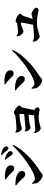

<svg xmlns="http://www.w3.org/2000/svg" viewBox="1526 -2388 909 4000"><g transform="rotate(-90 1980.0 -387.5)"><path d="M741 -610C755 -587 770 -577 787 -577C812 -577 831 -596 831 -619C831 -639 824 -656 804 -675C771 -707 718 -726 659 -743L650 -732C695 -682 723 -639 741 -610ZM838 -704C856 -679 869 -666 890 -666C914 -666 929 -683 929 -707C929 -732 917 -752 894 -770C863 -792 815 -811 753 -822L745 -811C798 -761 822 -727 838 -704ZM241 -723C275 -701 308 -674 349 -635C402 -584 420 -546 478 -546C511 -546 538 -578 538 -610C538 -688 464 -722 394 -733C324 -744 276 -741 245 -738ZM949 -580C784 -396 398 -114 259 -114C217 -114 182 -156 164 -174L152 -168C152 -135 159 -82 178 -52C211 0 280 47 329 47C367 47 382 11 421 -13C638 -145 871 -365 964 -570ZM118 -505C143 -489 181 -456 230 -406C275 -363 296 -315 352 -315C405 -315 418 -354 418 -383C418 -456 333 -498 256 -511C199 -521 158 -521 122 -520Z M1219 -136 1213 -133C1211 -105 1214 -91 1219 -77C1229 -47 1272 7 1305 7C1327 7 1357 -3 1387 -12C1423 -23 1471 -36 1532 -36C1592 -36 1671 -17 1698 -17C1723 -17 1745 -37 1745 -65C1745 -83 1717 -112 1688 -128C1708 -216 1730 -324 1738 -369C1743 -400 1782 -411 1782 -438C1782 -482 1669 -554 1636 -554C1608 -554 1594 -526 1565 -521C1525 -514 1359 -498 1293 -498C1274 -498 1253 -504 1231 -524L1223 -521C1221 -503 1221 -489 1225 -470C1231 -440 1271 -385 1305 -385C1328 -385 1350 -399 1391 -409C1452 -424 1541 -436 1600 -436C1606 -436 1609 -433 1609 -425C1609 -411 1606 -378 1602 -338C1511 -330 1350 -310 1309 -310C1295 -310 1269 -313 1248 -329L1242 -326C1241 -307 1245 -286 1252 -269C1264 -240 1300 -204 1324 -204C1343 -204 1360 -216 1389 -222C1423 -229 1511 -241 1593 -247L1580 -132C1485 -122 1330 -107 1287 -107C1260 -107 1243 -114 1219 -136Z M2221 -733C2255 -711 2288 -684 2329 -645C2382 -594 2400 -556 2458 -556C2491 -556 2518 -588 2518 -620C2518 -698 2444 -732 2374 -743C2304 -754 2256 -751 2225 -748ZM2929 -590C2764 -406 2378 -124 2239 -124C2197 -124 2162 -166 2144 -184L2132 -178C2132 -145 2139 -92 2158 -62C2191 -10 2260 37 2309 37C2347 37 2362 1 2401 -23C2618 -155 2851 -375 2944 -580ZM2098 -515C2123 -499 2161 -466 2210 -416C2255 -373 2276 -325 2332 -325C2385 -325 2398 -364 2398 -393C2398 -466 2313 -508 2236 -521C2179 -531 2138 -531 2102 -530Z M3113 -160C3113 -132 3115 -116 3121 -100C3132 -70 3184 -15 3220 -15C3243 -15 3284 -33 3329 -45C3382 -59 3437 -71 3509 -72C3639 -74 3734 -39 3773 -39C3801 -39 3820 -62 3820 -90C3820 -126 3732 -185 3684 -185C3669 -185 3659 -173 3606 -166L3585 -163C3610 -235 3638 -323 3650 -357C3657 -378 3695 -394 3695 -425C3695 -462 3576 -517 3546 -517C3529 -517 3502 -488 3488 -485C3439 -475 3359 -466 3314 -466C3288 -466 3264 -474 3233 -498L3225 -494C3224 -473 3229 -452 3236 -435C3251 -398 3292 -354 3326 -354C3346 -354 3358 -362 3383 -372C3417 -386 3478 -406 3497 -406C3506 -406 3510 -403 3510 -395C3510 -385 3487 -247 3465 -151C3365 -142 3245 -133 3207 -133C3174 -133 3146 -142 3120 -163Z"/></g></svg>

Font: Noto Serif SC Black
Style: Regular
Weight: 900
Designer: Ryoko NISHIZUKA 西塚涼子 (kana & ideographs); Frank Grießhammer (Latin, Greek & Cyrillic); Wenlong ZHANG 张文龙 (bopomofo); San
Foundry: Adobe
Version: Version 2.001;hotconv 1.1.0;makeotfexe 2.6.0